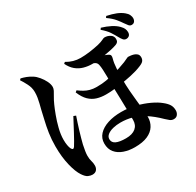

<svg xmlns="http://www.w3.org/2000/svg" viewBox="-190 -1068 1380 1351"><g transform="rotate(-30 500.0 -392.5)"><path d="M829.9 -682.3Q817.6 -705.2 800.7 -730.9Q783.8 -756.5 748.2 -787L756.9 -798.9Q796.3 -787.4 829 -770.5Q861.8 -753.6 881.4 -733Q896.5 -717.6 902.2 -704.4Q907.8 -691.3 908 -676.7Q907.8 -657.7 897.4 -649Q887 -640.4 872.9 -640.7Q859 -640.9 849.6 -652.1Q840.2 -663.2 829.9 -682.3ZM912.4 -746.5Q900.7 -764.6 880.8 -788.9Q860.9 -813.2 823.1 -839.8L831.1 -851.7Q874.9 -842.5 905 -830.4Q935.2 -818.3 957.3 -800.1Q974.6 -786.3 981.6 -770.8Q988.6 -755.3 988.1 -743.2Q987.8 -727.8 979.5 -717.3Q971.2 -706.8 954.9 -707.1Q942.2 -707.4 933.1 -718.5Q924 -729.7 912.4 -746.5ZM417.5 -717.1Q442.9 -701.7 471.1 -693.6Q499.2 -685.6 528.1 -685.6Q563.4 -685.6 603.2 -690.9Q643 -696.2 678.7 -704.4Q708.8 -711.9 723.2 -719.5Q737.6 -727 744.1 -727Q770.3 -727 790.6 -713.6Q810.8 -700.2 810.8 -676.8Q810.8 -661.6 804.5 -653.8Q798.1 -646 787.2 -642Q766.9 -634.5 739.5 -628.5Q712.2 -622.4 682.6 -617.6Q652.9 -612.8 625.7 -610.4Q598.5 -607.9 577.9 -607.9Q543.1 -607.9 510.3 -617.2Q477.5 -626.5 451.1 -648.3Q424.7 -670.1 406.6 -707.7ZM388.6 -503Q408.2 -488.3 427.9 -476.9Q447.6 -465.5 471.4 -458.8Q495.2 -452.2 524.9 -452.2Q570.5 -452.2 603.4 -458.2Q636.2 -464.1 664.1 -470.8Q694.2 -478 724.3 -487.9Q754.3 -497.8 777.1 -506.8Q795.2 -514.4 805.7 -520Q816.3 -525.6 818.8 -525.6Q824.1 -525.6 837.1 -524.4Q850.2 -523.3 864.5 -519.1Q878.7 -514.8 889.2 -505Q899.6 -495.2 899.6 -477Q899.6 -461.3 891.5 -449.8Q883.4 -438.2 858.2 -427.9Q818.4 -411.2 768.9 -400.6Q719.5 -390.1 672.6 -383.1Q639.4 -378.8 611.7 -376.1Q583.9 -373.5 554.1 -373.5Q515.8 -373.5 482.5 -383.6Q449.2 -393.6 422.5 -419.4Q395.9 -445.1 376.3 -492.8ZM557.8 -617.8 597 -634.5Q615.7 -632.9 636.5 -629.1Q657.4 -625.2 677 -619.8Q696.6 -614.3 708.5 -607.3Q721.6 -600.8 723.5 -591.6Q725.3 -582.5 721.1 -568.5Q712.3 -538.4 709.8 -495.3Q707.3 -452.2 707.3 -410.3Q707.3 -357.9 710.9 -312.1Q714.5 -266.3 718.7 -226.8Q723 -187.4 726.6 -153Q730.2 -118.6 730.2 -89.4Q730.2 -50 710.3 -18.1Q690.4 13.8 649.8 31.7Q609.3 49.7 545.5 49.7Q498.2 49.7 458.1 35.9Q418 22.1 394.3 -6.8Q370.5 -35.6 370.5 -80.3Q370.5 -122.6 398.2 -152.5Q425.9 -182.4 474.3 -198.2Q522.6 -214 583.8 -214Q643.8 -214 699 -199.8Q754.2 -185.7 799.4 -164.4Q844.7 -143.2 872.7 -119.8Q899.1 -99 911.3 -79.1Q923.4 -59.2 923.4 -32Q923.4 -13.3 912.8 1.1Q902.3 15.5 881.3 15.5Q864.3 15.5 851.2 5.1Q838.1 -5.2 825.4 -17.4Q773.2 -68.7 726.8 -97.8Q680.4 -126.9 635.8 -139.5Q591.2 -152 542.2 -152Q510 -152 481.2 -145Q452.5 -138 434.5 -123.8Q416.6 -109.6 416.6 -89.1Q416.6 -61.2 443.5 -48.7Q470.4 -36.1 522.2 -36.1Q574 -36.1 601.6 -59.1Q629.3 -82.1 629.3 -123.3Q629.3 -171.1 628.4 -215.9Q627.5 -260.6 626.5 -299.8Q625.4 -339 624.5 -371Q623.6 -403.1 623.6 -425.2Q623.6 -449.7 623.4 -478.6Q623.2 -507.6 621.8 -533.9Q620.5 -560.3 616.9 -576.2Q613.2 -597.9 592.6 -605.9Q572.1 -613.8 557.8 -617.8ZM79.8 -763 89.3 -772.6Q110.2 -767.8 131 -759.9Q151.7 -752 174.1 -737.9Q193.2 -725.9 212 -703.2Q230.9 -680.4 243.4 -655Q255.9 -629.6 255.9 -607.5Q255.9 -594.4 248.3 -579.4Q240.8 -564.5 228.5 -544.4Q216.2 -524.3 202.8 -494.2Q191.3 -469 175.5 -426.6Q159.6 -384.3 147.6 -336.5Q135.5 -288.7 135.5 -246.2Q135.5 -222.1 139 -202Q142.6 -182 148.2 -171Q154 -159.1 160.9 -158.3Q167.9 -157.4 174.6 -167.4Q181.9 -178.7 195.3 -202Q208.6 -225.3 223.9 -254Q239.1 -282.7 253.9 -310.5Q268.7 -338.4 278.9 -357.4L297.4 -350.1Q289.6 -327.9 281 -301.4Q272.5 -274.9 264 -247.5Q255.5 -220.1 248.8 -195Q242.1 -169.8 237.1 -150.7Q231.5 -125 228.1 -102.6Q224.7 -80.2 224.7 -66.4Q224.7 -37.9 230.6 -19.7Q236.4 -1.6 236.4 19.2Q236.4 39.9 224.9 53.8Q213.3 67.7 190 67.7Q174.8 67.7 156.9 59.9Q139 52.1 119.8 23.2Q95.7 -12.4 79.3 -80.5Q62.8 -148.7 62.8 -235.1Q62.8 -289.9 70.4 -340.7Q78.1 -391.5 88.7 -435.2Q99.2 -478.9 105.9 -510.2Q111.7 -532.5 116.7 -553.1Q121.7 -573.8 125.3 -595.1Q128.8 -616.5 128.8 -639.2Q128.8 -674.7 111.5 -708.5Q94.2 -742.3 79.8 -763Z"/></g></svg>

Font: Noto Serif HK
Style: Regular
Weight: 200
Designer: Ryoko NISHIZUKA 西塚涼子 (kana & ideographs); Frank Grießhammer (Latin, Greek & Cyrillic); Wenlong ZHANG 张文龙 (bopomofo); San
Foundry: Adobe
Version: Version 2.001;hotconv 1.1.0;makeotfexe 2.6.0